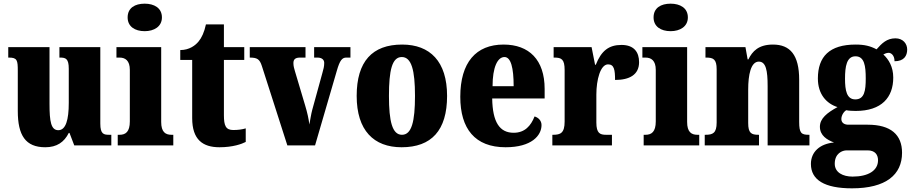

<svg xmlns="http://www.w3.org/2000/svg" viewBox="-20 -793 4967 1047"><path d="M227 10C290 10 330 -18 355 -68H359L385 0H587V-58H576C546 -58 527 -61 527 -119V-536H304V-479H307C338 -479 355 -474 355 -418V-232C355 -140 339 -83 298 -83C258 -83 250 -131 250 -226V-536H25V-479H29C74 -479 77 -464 77 -407V-188C77 -55 119 10 227 10Z M769 -623C820 -623 863 -648 863 -698C863 -750 820 -773 769 -773C716 -773 676 -750 676 -698C676 -648 716 -623 769 -623ZM622 0H925V-58H915C882 -58 859 -73 859 -128V-536H615V-479H632C663 -479 688 -463 688 -412V-131C688 -74 665 -58 632 -58H622Z M1177 10C1250 10 1299 -8 1320 -19V-93C1301 -87 1277 -84 1252 -84C1211 -84 1201 -108 1201 -165V-466H1312V-536H1201V-660H1103C1094 -617 1079 -586 1063 -567C1046 -546 1013 -520 963 -520V-466H1028V-149C1028 -31 1086 10 1177 10Z M1408 -433 1547 0H1698L1817 -408C1833 -464 1846 -479 1868 -479H1891V-536H1693V-479H1711C1738 -479 1748 -465 1748 -450C1748 -430 1744 -417 1738 -395L1683 -195C1676 -169 1672 -140 1667 -114C1663 -146 1656 -178 1644 -218L1588 -406C1584 -419 1580 -433 1580 -449C1580 -468 1589 -479 1616 -479H1646V-536H1342V-479C1383 -479 1396 -470 1408 -433Z M2170 10C2333 10 2418 -82 2418 -270C2418 -458 2325 -550 2173 -550C2010 -550 1925 -458 1925 -270C1925 -82 2018 10 2170 10ZM2172 -58C2119 -58 2101 -131 2101 -270C2101 -410 2118 -482 2171 -482C2224 -482 2243 -410 2243 -270C2243 -131 2225 -58 2172 -58Z M2737 10C2879 10 2933 -54 2933 -111C2933 -135 2916 -152 2895 -158C2875 -107 2842 -69 2781 -69C2705 -69 2666 -126 2664 -256H2950V-308C2950 -467 2865 -550 2726 -550C2576 -550 2490 -453 2490 -265C2490 -91 2570 10 2737 10ZM2781 -323H2666C2666 -426 2693 -482 2731 -482C2766 -482 2781 -423 2781 -323Z M2992 0H3317V-58H3285C3252 -58 3232 -66 3232 -125V-277C3232 -358 3254 -442 3296 -442C3329 -442 3334 -412 3334 -357C3412 -357 3465 -385 3465 -454C3465 -508 3438 -548 3369 -548C3300 -548 3259 -516 3229 -440H3225L3206 -536H2999V-479H3003C3042 -479 3059 -470 3059 -411V-130C3059 -67 3036 -58 2996 -58H2992Z M3637 -623C3688 -623 3731 -648 3731 -698C3731 -750 3688 -773 3637 -773C3584 -773 3544 -750 3544 -698C3544 -648 3584 -623 3637 -623ZM3490 0H3793V-58H3783C3750 -58 3727 -73 3727 -128V-536H3483V-479H3500C3531 -479 3556 -463 3556 -412V-131C3556 -74 3533 -58 3500 -58H3490Z M3823 0H4119V-58H4116C4077 -58 4060 -67 4060 -122V-305C4060 -384 4074 -457 4118 -457C4157 -457 4166 -408 4166 -323V0H4394V-58H4390C4350 -58 4338 -67 4338 -128V-358C4338 -493 4289 -550 4195 -550C4117 -550 4083 -514 4061 -469H4057L4045 -536H3827V-479H3831C3870 -479 3888 -470 3888 -415V-125C3888 -67 3867 -58 3827 -58H3823Z M4626 234C4811 234 4899 160 4899 40C4899 -58 4838 -113 4712 -113H4606C4586 -113 4568 -122 4568 -144C4568 -165 4583 -186 4595 -192C4606 -189 4634 -188 4646 -188C4788 -188 4851 -262 4851 -370C4851 -429 4826 -469 4797 -496C4804 -499 4813 -505 4826 -505C4838 -505 4858 -493 4858 -459C4910 -459 4927 -489 4927 -523C4927 -555 4904 -584 4863 -584C4816 -584 4789 -557 4760 -524C4726 -542 4694 -550 4646 -550C4503 -550 4440 -484 4440 -365C4440 -279 4487 -228 4547 -209C4490 -178 4451 -147 4451 -102C4451 -53 4491 -30 4528 -16C4451 -9 4402 35 4402 101C4402 188 4476 234 4626 234ZM4644 -251C4597 -251 4588 -300 4588 -364C4588 -431 4597 -486 4645 -486C4694 -486 4701 -433 4701 -365C4701 -299 4694 -251 4644 -251ZM4629 170C4577 170 4532 148 4532 100C4532 44 4572 27 4597 27H4711C4751 27 4768 50 4768 81C4768 137 4715 170 4629 170Z"/></svg>

Font: Noto Serif Sinhala Condensed Black
Style: Regular
Weight: 900
Width: 3
Designer: Jelle Bosma - Monotype Design Team
Foundry: Monotype Imaging Inc.
Version: Version 2.007